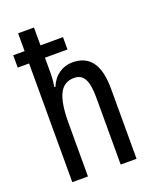

<svg xmlns="http://www.w3.org/2000/svg" viewBox="-142 -841 740 921"><g transform="rotate(-20 228.0 -380.0)"><path d="M146 -760H65V-669H7V-606H65V0H145V-272C145 -411 176 -467 243 -467C292 -467 312 -430 312 -341V0H393V-357C393 -477 352 -540 261 -540C211 -540 166 -510 146 -458H140C144 -482 146 -506 146 -529V-606H261V-669H146Z"/></g></svg>

Font: Noto Sans Lao Looped ExtraCondensed
Style: Regular
Weight: 400
Width: 2
Designer: Mark Frömberg, Ben Mitchell
Foundry: The Fontpad Ltd
Version: Version 1.003